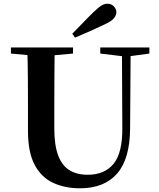

<svg xmlns="http://www.w3.org/2000/svg" viewBox="-20 -997 858 1036"><path d="M370 -815Q400 -845 429 -875.5Q458 -906 485 -932Q511 -957 527.5 -967Q544 -977 559 -977Q581 -977 594.5 -962.5Q608 -948 608 -931Q608 -916 595.5 -899.5Q583 -883 546 -866Q506 -847 466 -829Q426 -811 385 -794ZM412 19Q329 19 265.5 -11Q202 -41 166.5 -108.5Q131 -176 131 -290V-401Q131 -485 130.5 -570.5Q130 -656 127 -741H275Q274 -656 273.5 -571.5Q273 -487 273 -401V-305Q273 -213 294 -158Q315 -103 355 -78.5Q395 -54 453 -54Q545 -54 593.5 -114Q642 -174 640 -312L638 -741H685L682 -304Q681 -139 611.5 -60Q542 19 412 19ZM39 -708V-741H374V-708L219 -694H192ZM521 -708V-741H786V-708L675 -693H646Z"/></svg>

Font: Noto Serif TC ExtraLight
Style: Bold
Weight: 700
Version: Version 2.002-H1;hotconv 1.1.0;makeotfexe 2.6.0